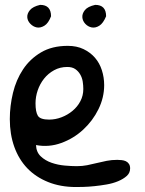

<svg xmlns="http://www.w3.org/2000/svg" viewBox="-20 -751 585 773"><path d="M19.5 -271.5Q19.5 -324.2 32.2 -377Q44.9 -429.7 72.8 -471.7Q100.6 -513.7 145 -540Q189.5 -566.4 252.9 -566.4Q289.1 -566.4 316.4 -553.2Q343.8 -540 362.3 -518.6Q380.9 -497.1 390.1 -468.3Q399.4 -439.5 399.4 -408.2Q399.4 -358.4 376.5 -311.5Q353.5 -264.6 314.9 -229Q276.4 -193.4 226.6 -175.3Q176.8 -157.2 125 -167Q126 -138.7 144 -121.6Q162.1 -104.5 187.5 -95.7Q212.9 -86.9 240.2 -84.5Q267.6 -82 289.1 -82Q311.5 -82 331.1 -85.9Q350.6 -89.8 370.1 -94.7Q389.6 -99.6 409.7 -103.5Q429.7 -107.4 452.1 -107.4Q460.9 -107.4 469.7 -106.4Q478.5 -105.5 486.3 -102.1Q494.1 -98.6 499 -91.3Q503.9 -84 503.9 -73.2Q503.9 -54.7 490.2 -42.5Q476.6 -30.3 455.6 -21.5Q434.6 -12.7 409.2 -8.3Q383.8 -3.9 359.9 -1.5Q335.9 1 315.9 1.5Q295.9 2 286.1 2Q223.6 2 173.8 -18.1Q124 -38.1 89.8 -73.7Q55.7 -109.4 37.6 -159.7Q19.5 -210 19.5 -271.5ZM123 -335Q123 -300.8 132.3 -285.2Q141.6 -269.5 177.7 -269.5Q203.1 -269.5 227.5 -278.8Q252 -288.1 272 -304.7Q292 -321.3 303.7 -343.8Q315.4 -366.2 315.4 -392.6Q315.4 -407.2 313 -422.9Q310.5 -438.5 302.7 -451.7Q294.9 -464.8 282.7 -473.1Q270.5 -481.4 251 -481.4Q221.7 -481.4 197.8 -468.3Q173.8 -455.1 157.2 -434.1Q140.6 -413.1 131.8 -387.2Q123 -361.3 123 -335ZM141.6 -731.4Q185.5 -731.4 185.5 -685.5Q174.8 -657.2 158.7 -647.5Q142.6 -637.7 127.9 -640.6Q113.3 -643.6 102.1 -655.3Q90.8 -667 89.8 -681.6Q88.9 -696.3 100.6 -710.4Q112.3 -724.6 141.6 -731.4ZM363.3 -731.4Q407.2 -731.4 407.2 -685.5Q395.5 -657.2 379.9 -647.5Q364.3 -637.7 349.1 -640.6Q334 -643.6 323.2 -655.3Q312.5 -667 311.5 -681.6Q310.5 -696.3 321.8 -710.4Q333 -724.6 363.3 -731.4Z"/></svg>

Font: Gloria Hallelujah
Style: Regular
Weight: 400
Designer: Kimberly Geswein
Foundry: Kimberly Geswein
Version: Version 1.004 2010